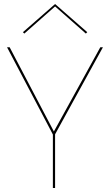

<svg xmlns="http://www.w3.org/2000/svg" viewBox="-20 -935 547 955"><path d="M254 -903 101 -768 94 -775 254 -915 414 -775 407 -768ZM479 -700H492L254 -267V0H243V-266L15 -700H28L248 -281Z"/></svg>

Font: Jost* Hairline
Style: Regular
Weight: 100
Version: Version 3.7